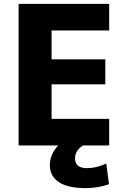

<svg xmlns="http://www.w3.org/2000/svg" viewBox="-20 -750 649 990"><path d="M246 -593V-444H523V-315H246V-137H543V0H408Q367 26 367 66Q367 117 428 117Q478 117 528 93L542 200Q485 220 421 220Q330 220 283.5 189Q237 158 237 102Q237 47 280 0H76V-730H543V-593Z"/></svg>

Font: M PLUS 1p ExtraBold
Style: Regular
Weight: 800
Version: Version 1.062